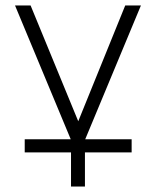

<svg xmlns="http://www.w3.org/2000/svg" viewBox="-20 -520 570 703"><path d="M70.5 -10H239L35 -500H92L266.5 -76L438.5 -500H496L292 -10H462V38H291V163H240V38H70.5Z"/></svg>

Font: Overused Grotesk Light
Style: Regular
Weight: 300
Version: Version 0.004